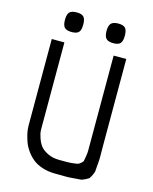

<svg xmlns="http://www.w3.org/2000/svg" viewBox="-135 -1025 889 1115"><g transform="rotate(15 309.0 -468.0)"><path d="M186 -819Q155 -819 142.5 -832Q130 -845 130 -878Q130 -911 142.5 -924Q155 -937 186 -937Q216 -937 228 -924Q240 -911 240 -878Q240 -845 228 -832Q216 -819 186 -819ZM436 -819Q405 -819 392.5 -832.5Q380 -846 380 -878Q380 -910 392.5 -923.5Q405 -937 436 -937Q466 -937 478 -924Q490 -911 490 -878Q490 -845 478 -832Q466 -819 436 -819ZM309 0Q263 0 226.5 -12.5Q190 -25 167 -45Q144 -65 127.5 -89.5Q111 -114 103 -138Q95 -162 90.5 -182Q86 -202 86 -214L85 -227V-750H161V-227Q161 -221 162 -211.5Q163 -202 171 -177Q179 -152 193 -133Q207 -114 237.5 -98.5Q268 -83 309 -83Q344 -83 358 -83Q372 -83 393.5 -85.5Q415 -88 420.5 -90Q426 -92 437 -101Q448 -110 449 -117Q450 -124 453.5 -143.5Q457 -163 457 -178.5Q457 -194 457 -227V-750H533V-227Q533 -183 533.5 -164.5Q534 -146 531 -116Q528 -86 528 -76.5Q528 -67 518.5 -48.5Q509 -30 506 -27Q503 -24 484.5 -14.5Q466 -5 457.5 -5Q449 -5 418 -2Q387 1 370.5 0.5Q354 0 309 0Z"/></g></svg>

Font: Hermit Light
Style: Regular
Weight: 300
Designer: Pablo Caro
Version: Version 2.000;PS 002.000;hotconv 1.0.88;makeotf.lib2.5.64775